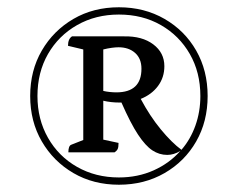

<svg xmlns="http://www.w3.org/2000/svg" viewBox="-20 -750 652 528"><path d="M307 -242Q237 -242 182 -274Q127 -306 95 -361Q63 -416 63 -486Q63 -556 95 -611Q127 -666 182 -698Q237 -730 307 -730Q377 -730 432.5 -698Q488 -666 519.5 -611Q551 -556 551 -486Q551 -416 519.5 -361Q488 -306 432.5 -274Q377 -242 307 -242ZM168 -331Q168 -349 176 -352L209 -365V-614L167 -624Q167 -643 178 -650H321Q371 -651 401.5 -628Q432 -605 432 -568Q432 -537 414.5 -513.5Q397 -490 367 -478Q392 -431 422 -394.5Q452 -358 479 -338Q504 -367 517.5 -405Q531 -443 531 -486Q531 -551 502 -601.5Q473 -652 422.5 -681Q372 -710 307 -710Q243 -710 192 -681Q141 -652 112 -601.5Q83 -551 83 -486Q83 -422 112 -371Q141 -320 192 -291Q243 -262 307 -262Q359 -262 402.5 -281.5Q446 -301 476 -335Q458 -324 440 -324Q418 -324 399 -336.5Q380 -349 359.5 -380Q339 -411 314 -468H309Q285 -468 264 -473V-366L306 -357Q306 -345 303.5 -340Q301 -335 295 -331ZM306 -620Q298 -620 287 -618.5Q276 -617 264 -614V-500Q272 -498 282 -497Q292 -496 300 -496Q369 -496 369 -561Q369 -589 351.5 -604.5Q334 -620 306 -620Z"/></svg>

Font: Petrona Medium
Style: Regular
Weight: 500
Designer: Ringo R. Seeber
Foundry: Ringo R. Seeber
Version: Version 2.001; ttfautohint (v1.8.3)